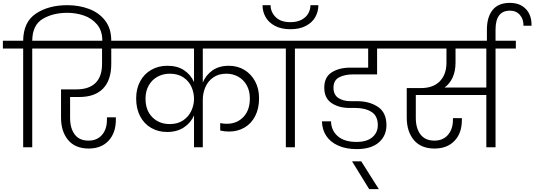

<svg xmlns="http://www.w3.org/2000/svg" viewBox="-49 -1023 3713 1334"><path d="M419 -987Q500 -987 569.5 -961Q639 -935 681.5 -880Q724 -825 724 -741V-724H662V-740Q662 -810 625 -853.5Q588 -897 533 -915.5Q478 -934 419 -934Q319 -934 247.5 -891.5Q176 -849 175 -740H316V-686H175V0H112V-686H-29V-740H112Q113 -870 200.5 -928.5Q288 -987 419 -987Z M438 -349V-203Q438 -132 470 -89Q502 -46 566 -46Q625 -46 659.5 -85.5Q694 -125 694 -191V-208H756V-192Q756 -100 705.5 -45.5Q655 9 567 9Q474 9 424.5 -50Q375 -109 375 -206V-402H482Q569 -402 614.5 -446.5Q660 -491 660 -579V-686H258V-740H852V-686H724V-579Q724 -467 667.5 -408Q611 -349 501 -349Z M1360 -686V-450Q1382 -502 1427.5 -534Q1473 -566 1541 -566Q1601 -566 1648.5 -537.5Q1696 -509 1723.5 -458Q1751 -407 1751 -340Q1751 -269 1724 -216.5Q1697 -164 1649.5 -136.5Q1602 -109 1542 -109Q1511 -109 1481 -116V-168Q1499 -163 1527 -163Q1597 -163 1642 -210Q1687 -257 1687 -339Q1687 -391 1665.5 -430Q1644 -469 1606.5 -490Q1569 -511 1524 -511Q1469 -511 1432 -484.5Q1395 -458 1377.5 -416.5Q1360 -375 1360 -330V0H1299V-221Q1277 -170 1229 -138Q1181 -106 1112 -106Q1050 -106 1001 -134.5Q952 -163 924.5 -215.5Q897 -268 897 -339Q897 -407 925 -458.5Q953 -510 1002.5 -538Q1052 -566 1114 -566Q1184 -566 1230 -535Q1276 -504 1299 -453V-686H794V-740H1854V-686ZM1130 -161Q1186 -161 1224 -187Q1262 -213 1280.5 -253.5Q1299 -294 1299 -335V-336Q1299 -380 1281 -420Q1263 -460 1225 -485.5Q1187 -511 1130 -511Q1084 -511 1045.5 -490Q1007 -469 984.5 -429.5Q962 -390 962 -338Q962 -256 1009.5 -208.5Q1057 -161 1130 -161Z M1937 0V-686H1796V-740H2141V-686H2000V0ZM2163 -987Q2163 -943 2142 -905Q2121 -867 2077 -843.5Q2033 -820 1969 -820Q1905 -820 1861 -843.5Q1817 -867 1796 -905Q1775 -943 1775 -987H1831Q1831 -940 1866 -904.5Q1901 -869 1969 -869Q2015 -869 2046.5 -886Q2078 -903 2093 -930Q2108 -957 2108 -987Z M2403 -506Q2346 -506 2307 -485.5Q2268 -465 2268 -413Q2268 -365 2301.5 -342.5Q2335 -320 2387 -320H2432Q2518 -320 2577 -280.5Q2636 -241 2636 -153Q2636 -79 2582.5 -33Q2529 13 2429 13Q2355 13 2300.5 -11.5Q2246 -36 2217.5 -79.5Q2189 -123 2188 -180H2251Q2252 -117 2297.5 -77Q2343 -37 2428 -37Q2500 -37 2538 -69.5Q2576 -102 2576 -153Q2576 -218 2532 -245.5Q2488 -273 2421 -273H2379Q2305 -273 2254.5 -307Q2204 -341 2204 -414Q2204 -487 2255.5 -520Q2307 -553 2384 -553H2509V-686H2083V-740H2717V-686H2571V-506ZM2516 291 2397 98H2461L2583 291Z M3535 -686H3394V0H3330V-363H2840V-203Q2840 -132 2872.5 -89Q2905 -46 2969 -46Q3029 -46 3063.5 -86Q3098 -126 3098 -191V-202H3160V-188Q3160 -98 3109 -44.5Q3058 9 2970 9Q2876 9 2826.5 -50Q2777 -109 2777 -207V-411H2875Q2961 -411 3007 -458.5Q3053 -506 3053 -588V-686H2660V-740H3535ZM3330 -686H3116V-588Q3116 -529 3096 -485Q3076 -441 3040 -415H3330Z M3334 -727V-817Q3334 -904 3373.5 -953.5Q3413 -1003 3493 -1003Q3565 -1003 3605.5 -959.5Q3646 -916 3644 -844H3588Q3589 -890 3563 -919.5Q3537 -949 3494 -949Q3394 -949 3394 -817V-727Z"/></svg>

Font: A Bank Premium Light
Style: Regular
Weight: 300
Designer: Ninad Kale (Devanagari), Jonny Pinhorn (Latin), Htun Naung (Myanmar)
Foundry: Indian Type Foundry
Version: 4.004